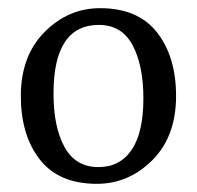

<svg xmlns="http://www.w3.org/2000/svg" viewBox="-20 -442 483 470"><path d="M221 -33Q274 -33 302.5 -75.5Q331 -118 331 -201Q331 -282 304.5 -331.5Q278 -381 222 -381Q111 -381 111 -213Q111 -131 138 -82Q165 -33 221 -33ZM31 -207Q31 -305 89 -363.5Q147 -422 225 -422Q318 -422 364.5 -362.5Q411 -303 411 -207Q411 -108 353 -50Q295 8 217 8Q124 8 77.5 -51.5Q31 -111 31 -207Z"/></svg>

Font: Aikya
Style: Regular
Weight: 400
Designer: Neelakash Kshetrimayum (Latin subset based on Merriweather by Eben Sorkin)
Foundry: Brand New Type
Version: Version 1.00 b005